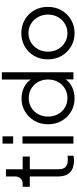

<svg xmlns="http://www.w3.org/2000/svg" viewBox="588 -1380 805 2020"><g transform="rotate(-90 990.0 -370.5)"><path d="M310 6Q229 6 186 -36.5Q143 -79 143 -157V-459H34V-534H67Q101 -534 122 -556Q143 -578 143 -612V-710H219V-534H353V-459H219V-157Q219 -146 221 -129.5Q223 -113 232 -96.5Q241 -80 262 -69.5Q283 -59 322 -59Q330 -59 342 -59.5Q354 -60 361 -62V1Q348 4 334.5 5Q321 6 310 6Z M489 -634V-746H565V-634ZM489 0V-536H565V0Z M964 12Q888 12 826.5 -24Q765 -60 728.5 -123Q692 -186 692 -267Q692 -347 728.5 -410Q765 -473 826.5 -509.5Q888 -546 963 -546Q1027 -546 1081 -519.5Q1135 -493 1163 -448V-753H1239V0H1164V-81Q1134 -37 1080 -12.5Q1026 12 964 12ZM967 -63Q1023 -63 1067.5 -89.5Q1112 -116 1137.5 -162Q1163 -208 1163 -267Q1163 -325 1137.5 -371Q1112 -417 1067.5 -443.5Q1023 -470 967 -470Q912 -470 868 -443.5Q824 -417 798.5 -371Q773 -325 773 -267Q773 -208 798.5 -162Q824 -116 868 -89.5Q912 -63 967 -63Z M1651 12Q1574 12 1511.5 -24.5Q1449 -61 1412 -124Q1375 -187 1375 -269Q1375 -350 1411.5 -413Q1448 -476 1510.5 -512Q1573 -548 1651 -548Q1729 -548 1791.5 -512Q1854 -476 1890.5 -413Q1927 -350 1927 -269Q1927 -187 1890 -124Q1853 -61 1790.5 -24.5Q1728 12 1651 12ZM1651 -63Q1705 -63 1749.5 -90Q1794 -117 1820 -163Q1846 -209 1846 -268Q1846 -326 1820 -372.5Q1794 -419 1749.5 -446Q1705 -473 1651 -473Q1596 -473 1552 -446Q1508 -419 1482 -372.5Q1456 -326 1456 -268Q1456 -209 1482 -163Q1508 -117 1552 -90Q1596 -63 1651 -63Z"/></g></svg>

Font: Plus Jakarta Text Light
Style: Regular
Weight: 300
Designer: Gumpita Rahayu
Foundry: Tokotype Studio
Version: Version 1.000